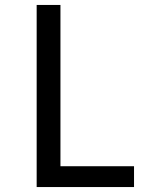

<svg xmlns="http://www.w3.org/2000/svg" viewBox="-20 -755 640 775"><path d="M128 0V-735H224V-84H521V0Z"/></svg>

Font: Iosevka Fixed Medium Extended
Style: Regular
Weight: 500
Width: 7
Monospace: yes
Designer: Belleve Invis
Foundry: Belleve Invis
Version: Version 24.1.1; ttfautohint (v1.8.4)